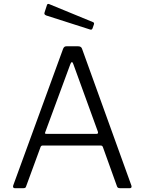

<svg xmlns="http://www.w3.org/2000/svg" viewBox="-20 -984 756 1004"><path d="M49 -14 310 -729Q313 -736 317 -739Q321 -742 328 -742H388Q405 -742 409 -729L667 -14Q668 -12 668 -9Q668 0 659 0H607Q595 0 592 -9L518 -215Q515 -223 507 -223H203Q195 -223 192 -215L116 -8Q114 0 103 0H57Q52 0 49.5 -3.5Q47 -7 49 -14ZM485 -284Q495 -284 492 -295L363 -650Q360 -659 356 -659Q352 -659 348 -649L217 -294Q215 -290 215 -288Q215 -284 223 -284ZM236 -963 467 -868Q474 -865 471 -856L464 -836Q462 -831 459 -829.5Q456 -828 450 -830L222 -903Q215 -906 213 -909.5Q211 -913 213 -919L226 -959Q229 -965 236 -963Z"/></svg>

Font: Libre Franklin Light
Style: Regular
Weight: 300
Designer: Pablo Impallari, Rodrigo Fuenzalida
Foundry: Impallari Type
Version: Version 1.002; ttfautohint (v1.5)